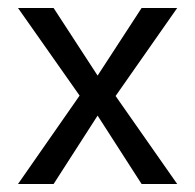

<svg xmlns="http://www.w3.org/2000/svg" viewBox="-20 -460 488 480"><path d="M334 0H423L269 -220L423 -440H334L224 -271L114 -440H25L179 -221L25 0H114L224 -171Z"/></svg>

Font: GI
Style: Regular
Weight: 400
Designer: Alfredo Marco Pradil
Version: Version 1.01 2015